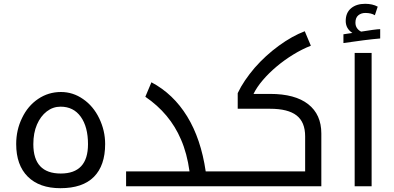

<svg xmlns="http://www.w3.org/2000/svg" viewBox="-20 -978 2071 1008"><path d="M297 10Q187 10 126 -50.5Q65 -111 65 -222Q65 -296 96 -359Q126 -422 180 -458.5Q234 -495 300 -495Q363 -495 416 -458Q470 -421 501 -356.5Q532 -292 532 -222Q532 -109 473 -49.5Q414 10 297 10ZM299 -67Q442 -67 442 -221Q442 -312 404 -365Q366 -418 298 -418Q258 -418 225.5 -393Q193 -368 174 -324Q155 -280 155 -221Q155 -67 299 -67Z M642 -78H975Q962 -173 930 -246Q872 -382 743 -470L775 -546Q890 -485 962.5 -367Q1035 -249 1060 -78H1171Q1176 -78 1176 -74V-5Q1176 0 1171 0H642Z M1161 0Q1156 0 1156 -5V-74Q1156 -78 1161 -78H1582V-262Q1582 -337 1537 -372Q1492 -407 1398 -407H1228V-489Q1244 -523 1266.5 -556Q1289 -589 1317 -622Q1374 -687 1444 -738Q1514 -789 1580 -814L1612 -738Q1566 -720 1519.5 -691.5Q1473 -663 1432 -628.5Q1391 -594 1359.5 -557Q1328 -520 1311 -485H1398Q1529 -485 1598 -431Q1667 -377 1667 -277V0Z M1783 -798 1830 -805Q1795 -828 1795 -868Q1795 -911 1823 -934.5Q1851 -958 1897 -958Q1936 -958 1963 -943L1948 -898Q1929 -910 1898 -910Q1876 -910 1861 -897.5Q1846 -885 1846 -859Q1846 -842 1854.5 -830Q1863 -818 1876 -812Q1906 -817 1935.5 -821Q1965 -825 1976 -825V-776Q1939 -773 1888 -766.5Q1837 -760 1783 -752Z M1842 -700H1931V0H1842Z"/></svg>

Font: Noto Kufi Arabic
Style: Regular
Weight: 400
Designer: Monotype Design Team, David Williams, Khaled Hosny
Foundry: Google LLC
Version: Version 2.109; ttfautohint (v1.8.4.7-5d5b)